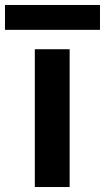

<svg xmlns="http://www.w3.org/2000/svg" viewBox="-65 -752 422 772"><path d="M75 -554H215V0H75ZM-45 -732H337V-632H-45Z"/></svg>

Font: Poppins SemiBold
Style: Regular
Weight: 600
Designer: Ninad Kale (Devanagari), Jonny Pinhorn (Latin)
Foundry: Indian Type Foundry
Version: Version 3.002 2017